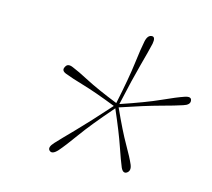

<svg xmlns="http://www.w3.org/2000/svg" viewBox="-76 -853 714 648"><g transform="rotate(15 281.5 -529.5)"><path d="M417.5 -298.5Q405 -290 396 -309Q386.5 -331.5 371.2 -376.2Q356 -421 323 -497Q258 -422.5 225.5 -377.2Q193 -332 174.5 -311Q156.5 -291.5 146 -301.5Q136 -311 154 -330.5Q173 -351 211.8 -390.5Q250.5 -430 316 -503.5Q242 -532.5 198.2 -545.2Q154.5 -558 133 -566.5Q114 -573.5 122.5 -588Q129 -602.5 148.5 -594Q170 -585.5 209 -565Q248 -544.5 321.5 -515Q341 -608 347.5 -660.8Q354 -713.5 359.5 -740Q364.5 -764.5 380 -764.5Q392.5 -764.5 388 -740Q382 -713.5 367.5 -660.5Q353 -607.5 332.5 -514.5Q418.5 -543.5 466.2 -565.2Q514 -587 539.5 -595.5Q562 -603 563 -587.5Q564.5 -573.5 541.5 -566.5Q516 -558 467.5 -545Q419 -532 333 -503Q367 -428 390 -388.2Q413 -348.5 422 -327Q430 -307.5 417.5 -298.5ZM325.5 -506.5V-507Z"/></g></svg>

Font: Fraunces 144pt S050 Thin
Style: Italic
Weight: 100
Italic angle: -16°
Version: Version 1.000; ttfautohint (v1.8.3)